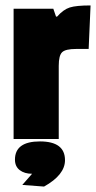

<svg xmlns="http://www.w3.org/2000/svg" viewBox="-20 -511 353 706"><path d="M196 -269V0H30V-479H176L186 -450H190Q213 -476 236.5 -483.5Q260 -491 313 -491L306 -331H260Q221 -331 208.5 -319Q196 -307 196 -269ZM35 76Q35 9 127 9Q219 9 219 78Q219 132 142 175L62 169L98 128Q70 128 52.5 114.5Q35 101 35 76Z"/></svg>

Font: Passion One
Style: Regular
Weight: 400
Designer: Alejandro Lo Celso
Foundry: Fontstage
Version: Version 1.002